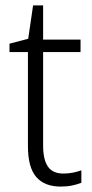

<svg xmlns="http://www.w3.org/2000/svg" viewBox="-20 -678 341 708"><path d="M214 -38Q232 -38 249.5 -41.5Q267 -45 280 -50V-4Q265 2 246 6Q227 10 204 10Q144 10 113.5 -25.5Q83 -61 83 -139V-486H15V-517L84 -535L102 -658H139V-532H277V-486H139V-141Q139 -90 156.5 -64Q174 -38 214 -38Z"/></svg>

Font: Noto Sans Georgian SemiCondensed Light
Style: Regular
Weight: 300
Width: 4
Designer: Monotype Design Team, Akaki Razmadze
Foundry: Google LLC
Version: Version 2.005; ttfautohint (v1.8.4.7-5d5b)